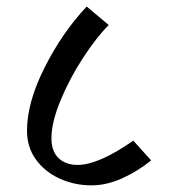

<svg xmlns="http://www.w3.org/2000/svg" viewBox="-20 -700 515 583"><path d="M136.2 -279.8Q136.2 -240.7 157.7 -220Q179.2 -199.2 215.8 -199.2Q278.8 -199.2 384.8 -272.9L439 -212.9Q397.9 -179.7 350.6 -158.4Q303.2 -137.2 257.8 -137.2Q206.1 -137.2 161.1 -157.7Q116.2 -178.2 89.1 -215.6Q62 -252.9 62 -303.2Q62 -389.2 115.5 -495.1Q168.9 -601.1 243.2 -680.2L310.1 -624Q272.9 -586.9 231.9 -523.9Q190.9 -460.9 163.6 -394.5Q136.2 -328.1 136.2 -279.8Z"/></svg>

Font: Sura
Style: Regular
Weight: 400
Designer: Carolina Giovagnoli
Foundry: Huerta Tipografica
Version: Version 1.003;PS 001.002;hotconv 1.0.70;makeotf.lib2.5.58329